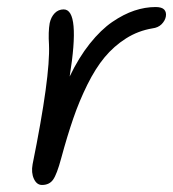

<svg xmlns="http://www.w3.org/2000/svg" viewBox="-20 -502 495 549"><path d="M100.1 26.9Q85 26.9 76.9 9.3Q68.8 -8.3 73.2 -32.2Q124 -283.2 120.1 -374Q117.7 -411.1 122.1 -436Q126 -453.6 136.5 -464.4Q147 -475.1 162.1 -475.1Q210 -475.1 179.2 -283.2Q205.1 -337.4 236.8 -377.2Q268.6 -417 301 -439.2Q333.5 -461.4 364.3 -471.7Q395 -481.9 424.8 -481.9Q442.9 -481.9 449.7 -474.4Q456.5 -466.8 454.1 -454.1Q451.7 -442.4 441.9 -432.6Q432.1 -422.9 416 -420.9Q375 -414.1 340.3 -392.1Q305.7 -370.1 279.3 -338.4Q252.9 -306.6 229.7 -259.8Q206.5 -212.9 189.5 -163.3Q172.4 -113.8 154.8 -48.8Q142.6 -3.4 131.8 11.7Q121.1 26.9 100.1 26.9Z"/></svg>

Font: Shantell Sans Bouncy
Style: Italic
Weight: 300
Italic angle: -11.31°
Designer: Stephen Nixon, Anya Danilova, Shantell Martin
Foundry: Arrow Type
Version: Version 1.006;[9816181b4]